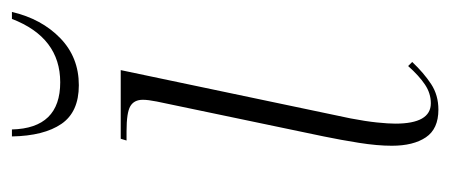

<svg xmlns="http://www.w3.org/2000/svg" viewBox="-242 -522 773 330"><g transform="rotate(-90 145.0 -356.5)"><path d="M122 10Q89 10 74.5 -11.5Q60 -33 60 -70Q60 -95 65 -126.5Q70 -158 76 -187L136 -474Q139 -489 139 -498Q139 -513 128 -519.5Q117 -526 85 -526H69L72 -536H190L107 -141Q102 -115 100 -95.5Q98 -76 98 -64Q98 -3 133 -3Q150 -3 165 -13Q180 -23 197 -42L204 -35Q185 -15 166 -2.5Q147 10 122 10ZM164 -608Q118 -608 97.5 -638Q77 -668 76 -723H88Q90 -640 169 -640Q246 -640 278 -723H290Q278 -672 245 -640Q212 -608 164 -608Z"/></g></svg>

Font: Noto Serif Display Condensed ExtraLight
Style: Italic
Weight: 200
Width: 3
Italic angle: -12°
Designer: Monotype Design Team
Foundry: Monotype Imaging Inc.
Version: Version 2.009